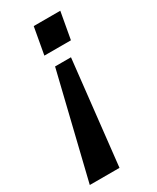

<svg xmlns="http://www.w3.org/2000/svg" viewBox="-179 -580 651 795"><g transform="rotate(-30 146.0 -183.0)"><path d="M2 160 123 -337H199L144 160ZM107 -398 130 -526H257L234 -398Z"/></g></svg>

Font: Archivo SemiBold SemiBold
Style: Italic
Weight: 600
Italic angle: -10°
Version: Version 2.001